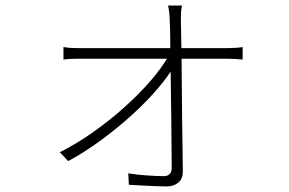

<svg xmlns="http://www.w3.org/2000/svg" viewBox="-20 -623 1040 690"><path d="M634 -603Q631 -590 630.5 -576.5Q630 -563 630 -548Q630 -535 631 -499.5Q632 -464 632.5 -413.5Q633 -363 633.5 -306.5Q634 -250 634.5 -193.5Q635 -137 636 -88.5Q637 -40 637 -6Q637 20 620.5 33.5Q604 47 579 47Q564 47 538 46Q512 45 486.5 43.5Q461 42 443 41L441 0Q472 5 508.5 7.5Q545 10 569 10Q583 10 590 2Q597 -6 597 -18Q597 -49 596.5 -96Q596 -143 595.5 -198Q595 -253 594 -309Q593 -365 592.5 -414.5Q592 -464 591.5 -499.5Q591 -535 590 -548Q590 -560 588.5 -574.5Q587 -589 584 -603ZM208 -454Q225 -451 239 -450.5Q253 -450 269 -450Q276 -450 305.5 -450Q335 -450 379.5 -450Q424 -450 476 -450Q528 -450 581 -450Q634 -450 679.5 -450Q725 -450 756.5 -450Q788 -450 797 -450Q809 -450 826.5 -451Q844 -452 852 -454V-409Q843 -410 826.5 -411Q810 -412 797 -412Q788 -412 756.5 -412Q725 -412 679.5 -412Q634 -412 582 -412Q530 -412 477 -412Q424 -412 379.5 -412Q335 -412 305.5 -412Q276 -412 270 -412Q251 -412 237.5 -411.5Q224 -411 208 -409ZM195 -76Q255 -106 314.5 -148Q374 -190 427.5 -238Q481 -286 521.5 -333Q562 -380 586 -422H607L608 -390Q587 -352 548 -306Q509 -260 457 -212.5Q405 -165 345.5 -121Q286 -77 225 -44Z"/></svg>

Font: Noto Sans JP ExtraLight
Style: Regular
Weight: 250
Designer: Ryoko NISHIZUKA  (kana, bopomofo & ideographs); Paul D. Hunt (Latin, Greek & Cyrillic); Sandoll Communications , Soo-you
Foundry: Adobe
Version: Version 2.004-H2;hotconv 1.0.118;makeotfexe 2.5.65603